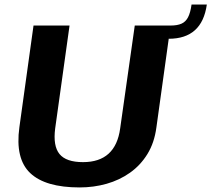

<svg xmlns="http://www.w3.org/2000/svg" viewBox="-20 -812 927 842"><path d="M329 10Q179 10 112.5 -53Q46 -116 65 -254L127 -700H285L222 -249Q212 -172 241 -136.5Q270 -101 344 -101Q487 -101 507 -249L571 -700H728L666 -254Q657 -186 626.5 -136.5Q596 -87 550 -54.5Q504 -22 447.5 -6Q391 10 329 10ZM728 -700Q757 -700 775.5 -708Q794 -716 804.5 -736Q815 -756 820 -792H887Q866 -642 720 -642Z"/></svg>

Font: Pathway Extreme 28pt
Style: Bold Italic
Weight: 700
Italic angle: -8°
Designer: Eduardo Rodriguez Tunni
Foundry: Eduardo Rodriguez Tunni
Version: Version 1.001;gftools[0.9.26]